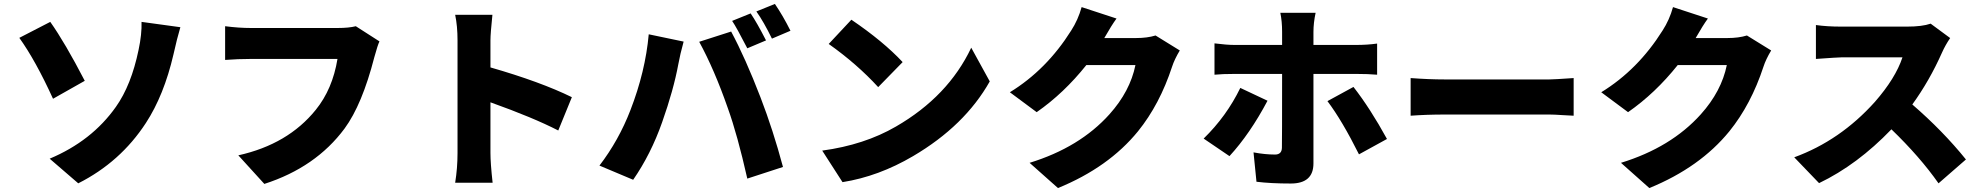

<svg xmlns="http://www.w3.org/2000/svg" viewBox="-20 -876 10060 974"><path d="M232 -71Q446 -161 568 -334Q646 -444 683 -623Q700 -703 698 -765L895 -738Q878 -681 860 -600Q812 -393 720 -252Q591 -54 377 54ZM235 -765Q310 -659 410 -466L249 -375Q160 -570 78 -684Z M1905 -666Q1896 -648 1879 -586Q1817 -345 1728 -224Q1582 -27 1321 57L1189 -88Q1441 -144 1582 -319Q1667 -424 1692 -577H1252Q1187 -577 1122 -572V-743Q1192 -734 1252 -734H1693Q1750 -734 1785 -743Z M2812 -214Q2686 -279 2468 -357V-100Q2468 -48 2479 51H2289Q2301 -23 2301 -100V-671Q2301 -744 2289 -801H2478Q2468 -706 2468 -671V-534Q2722 -461 2881 -383Z M3788 -808Q3820 -761 3866 -671L3771 -631Q3716 -738 3694 -770ZM3911 -856Q3952 -796 3990 -720L3896 -680Q3854 -766 3817 -818ZM3271 -702 3448 -665Q3430 -600 3421 -550Q3397 -420 3339 -256Q3282 -94 3192 36L3021 -36Q3119 -164 3178 -317Q3254 -513 3271 -702ZM3527 -664 3689 -716Q3761 -582 3838 -382Q3902 -216 3952 -29L3771 30Q3721 -192 3672 -328Q3604 -523 3527 -664Z M4299 -776Q4461 -666 4559 -561L4435 -434Q4328 -551 4184 -653ZM4151 -112Q4365 -141 4525 -234Q4790 -387 4907 -634L5001 -463Q4874 -238 4612 -84Q4437 19 4254 48Z M5965 -620Q5938 -575 5926 -538Q5863 -346 5753 -210Q5604 -27 5347 78L5203 -50Q5457 -128 5608 -296Q5713 -413 5740 -546H5491Q5377 -403 5239 -307L5103 -408Q5289 -522 5414 -721Q5449 -775 5467 -840L5644 -782Q5619 -748 5582 -683H5743Q5800 -683 5842 -696Z M6410 -365Q6321 -197 6217 -84L6086 -173Q6202 -286 6272 -430ZM6643 -501V-47Q6643 55 6528 55Q6426 55 6354 46L6339 -103Q6397 -92 6448 -92Q6482 -92 6483 -126Q6484 -154 6484 -501H6244Q6180 -501 6141 -497V-656Q6203 -648 6244 -648H6484V-715Q6484 -768 6475 -811H6654Q6643 -760 6643 -714V-648H6858Q6917 -648 6966 -655V-497Q6921 -501 6859 -501ZM6846 -435Q6931 -326 7016 -171L6874 -93Q6788 -265 6714 -363Z M7136 -480Q7229 -473 7309 -473H7840Q7862 -473 7963 -480V-289L7907 -292Q7864 -295 7840 -295H7309Q7218 -295 7136 -289Z M8965 -620Q8938 -575 8926 -538Q8863 -346 8753 -210Q8604 -27 8347 78L8203 -50Q8457 -128 8608 -296Q8713 -413 8740 -546H8491Q8377 -403 8239 -307L8103 -408Q8289 -522 8414 -721Q8449 -775 8467 -840L8644 -782Q8619 -748 8582 -683H8743Q8800 -683 8842 -696Z M9873 -683Q9849 -648 9832 -610Q9768 -466 9681 -346Q9836 -212 9953 -67L9814 54Q9720 -80 9575 -220Q9402 -40 9208 53L9082 -78Q9315 -163 9491 -359Q9596 -479 9631 -585H9320Q9304 -585 9192 -577V-749Q9248 -741 9320 -741H9654Q9731 -741 9774 -756Z"/></svg>

Font: KaiGen Gothic KR Heavy
Style: Heavy
Weight: 900
Designer: Ryoko NISHIZUKA  (kana & ideographs); Paul D. Hunt (Latin, Greek & Cyrillic); Wenlong ZHANG  (bopomofo); Sandoll Communi
Foundry: Adobe Systems Incorporated
Version: Version 1.002 March 28, 2018